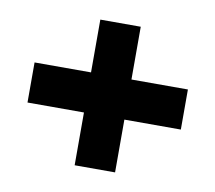

<svg xmlns="http://www.w3.org/2000/svg" viewBox="-57 -653 635 566"><g transform="rotate(10 260.5 -370.0)"><path d="M31 -430H200V-588H321V-430H490V-310H321V-152H200V-310H31Z"/></g></svg>

Font: Encode Sans Normal
Style: ExtraBold
Weight: 800
Designer: Pablo Impallari, Andres Torresi
Foundry: Pablo Impallari, Andres Torresi
Version: Version 1.000; ttfautohint (v1.00) -l 8 -r 50 -G 200 -x 14 -